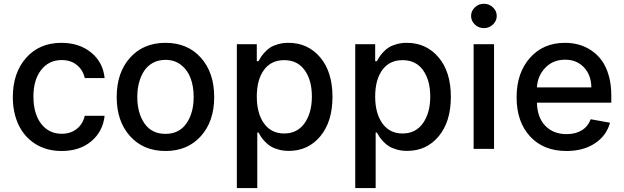

<svg xmlns="http://www.w3.org/2000/svg" viewBox="-20 -776 3253 1001"><path d="M301.3 11.2Q223.6 11.2 165.5 -24.9Q107.4 -61 77.1 -124.5Q46.9 -188 46.9 -270Q46.9 -396 116.2 -474.4Q185.5 -552.7 300.3 -552.7Q393.1 -552.7 455.1 -502.2Q517.1 -451.7 525.4 -369.1H421.9Q413.1 -409.7 381.6 -436.3Q350.1 -462.9 301.8 -462.9Q234.9 -462.9 194.6 -411.4Q154.3 -359.9 154.3 -272.9Q154.3 -183.6 194.3 -131.1Q234.4 -78.6 301.8 -78.6Q347.7 -78.6 379.6 -103.5Q411.6 -128.4 421.9 -172.4H525.4Q516.6 -90.8 456.3 -39.8Q396 11.2 301.3 11.2Z M588.4 -270Q588.4 -397.5 658 -475.1Q727.5 -552.7 842.8 -552.7Q958 -552.7 1027.3 -475.1Q1096.7 -397.5 1096.7 -270Q1096.7 -143.6 1027.3 -66.2Q958 11.2 842.8 11.2Q727.5 11.2 658 -66.2Q588.4 -143.6 588.4 -270ZM842.8 -78.1Q914.1 -78.1 951.9 -132.6Q989.7 -187 989.7 -270.5Q989.7 -324.2 974.1 -367.2Q958.5 -410.2 924.6 -437Q890.6 -463.9 842.8 -463.9Q806.2 -463.9 777.6 -448.5Q749 -433.1 731.4 -406.2Q713.9 -379.4 704.8 -345Q695.8 -310.5 695.8 -270.5Q695.8 -186.5 733.4 -132.3Q771 -78.1 842.8 -78.1Z M1214.8 204.6V-545.4H1318.8V-457H1327.6Q1335.4 -471.2 1341.6 -480.5Q1347.7 -489.7 1361.6 -504.9Q1375.5 -520 1390.6 -529.3Q1405.8 -538.6 1430.4 -545.7Q1455.1 -552.7 1483.9 -552.7Q1585 -552.7 1649.2 -477.1Q1713.4 -401.4 1713.4 -271.5Q1713.4 -141.6 1649.9 -65.4Q1586.4 10.7 1485.4 10.7Q1457 10.7 1432.6 3.9Q1408.2 -2.9 1392.3 -12.5Q1376.5 -22 1362.5 -36.6Q1348.6 -51.3 1341.8 -61.5Q1335 -71.8 1327.6 -85H1321.3V204.6ZM1318.8 -272.9Q1318.8 -185.1 1356.4 -132.6Q1394 -80.1 1461.4 -80.1Q1530.3 -80.1 1568.1 -134Q1606 -188 1606 -272.9Q1606 -357.4 1568.6 -409.9Q1531.2 -462.4 1461.4 -462.4Q1393.1 -462.4 1356 -411.1Q1318.8 -359.9 1318.8 -272.9Z M1832 204.6V-545.4H1936V-457H1944.8Q1952.6 -471.2 1958.7 -480.5Q1964.8 -489.7 1978.8 -504.9Q1992.7 -520 2007.8 -529.3Q2022.9 -538.6 2047.6 -545.7Q2072.3 -552.7 2101.1 -552.7Q2202.1 -552.7 2266.4 -477.1Q2330.6 -401.4 2330.6 -271.5Q2330.6 -141.6 2267.1 -65.4Q2203.6 10.7 2102.5 10.7Q2074.2 10.7 2049.8 3.9Q2025.4 -2.9 2009.5 -12.5Q1993.7 -22 1979.7 -36.6Q1965.8 -51.3 1959 -61.5Q1952.1 -71.8 1944.8 -85H1938.5V204.6ZM1936 -272.9Q1936 -185.1 1973.6 -132.6Q2011.2 -80.1 2078.6 -80.1Q2147.5 -80.1 2185.3 -134Q2223.1 -188 2223.1 -272.9Q2223.1 -357.4 2185.8 -409.9Q2148.4 -462.4 2078.6 -462.4Q2010.3 -462.4 1973.1 -411.1Q1936 -359.9 1936 -272.9Z M2449.2 0V-545.4H2555.7V0ZM2502.9 -629.4Q2475.1 -629.4 2455.6 -648.2Q2436 -667 2436 -692.9Q2436 -718.8 2455.6 -737.5Q2475.1 -756.3 2502.9 -756.3Q2530.3 -756.3 2550 -737.5Q2569.8 -718.8 2569.8 -692.9Q2569.8 -667 2550 -648.2Q2530.3 -629.4 2502.9 -629.4Z M2933.1 11.2Q2813.5 11.2 2743.4 -64.9Q2673.3 -141.1 2673.3 -269Q2673.3 -395.5 2742.7 -474.1Q2812 -552.7 2925.3 -552.7Q2963.4 -552.7 2997.8 -543.2Q3032.2 -533.7 3063.5 -512.7Q3094.7 -491.7 3117.4 -460.4Q3140.1 -429.2 3153.6 -382.6Q3167 -335.9 3167 -278.3V-240.7H2779.3Q2781.2 -163.1 2823.2 -119.9Q2865.2 -76.7 2934.1 -76.7Q2980 -76.7 3012.7 -96.4Q3045.4 -116.2 3059.6 -154.3L3160.2 -136.2Q3142.1 -68.8 3081.8 -28.8Q3021.5 11.2 2933.1 11.2ZM2779.3 -320.3H3063Q3062.5 -383.8 3024.9 -424.3Q2987.3 -464.8 2926.3 -464.8Q2863.3 -464.8 2823 -422.9Q2782.7 -380.9 2779.3 -320.3Z"/></svg>

Font: Karasuma Gothic
Style: Regular
Weight: 500
Designer: Rasmus Andersson / Ryoko Nishizuka
Foundry: Genbu
Version: Version 1.00